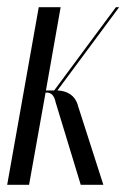

<svg xmlns="http://www.w3.org/2000/svg" viewBox="-38 -515 366 535"><path d="M187 0H250L180 -218C172 -251 147 -262 122 -263L294 -495H285L113 -263H90L131 -495H70L-18 0H43L89 -257H92C105 -257 113 -249 117 -230Z"/></svg>

Font: Moniqa Ita Display
Style: Italic
Weight: 400
Italic angle: -10°
Designer: Rajesh Rajput
Foundry: Rajesh Rajput
Version: Version 1.000